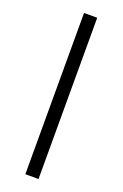

<svg xmlns="http://www.w3.org/2000/svg" viewBox="-145 -784 529 828"><g transform="rotate(20 119.5 -370.0)"><path d="M89 0V-740H149.5V0Z"/></g></svg>

Font: Encode Sans Light
Style: Regular
Weight: 300
Designer: Multiple Designers
Foundry: Impallari Type
Version: Version 2.000